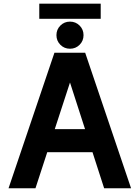

<svg xmlns="http://www.w3.org/2000/svg" viewBox="-20 -1004 745 1024"><path d="M151.4 -315.4V-192.4H541.3V-315.4ZM353.3 -564 535.4 0H679L434.3 -722.7H270.3L25.6 0H169.2ZM281 -816.4Q281 -786.1 302 -765.1Q323 -744.1 353.3 -744.1Q383.5 -744.1 404.5 -765.1Q425.5 -786.1 425.5 -816.4Q425.5 -846.7 404.5 -867.7Q383.5 -888.7 353.3 -888.7Q323 -888.7 302 -867.7Q281 -846.7 281 -816.4ZM189.5 -903.8H517.1V-984.4H189.5Z"/></svg>

Font: Giphurs
Style: Regular
Weight: 400
Version: Version 2.010